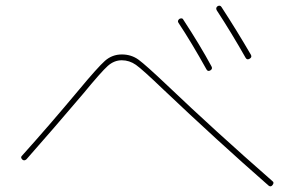

<svg xmlns="http://www.w3.org/2000/svg" viewBox="-20 -762 1040 676"><path d="M707 -517.6Q654.3 -612.3 608.4 -681.6Q603.5 -688.5 611.3 -695.3Q614.3 -697.3 618.7 -697.3Q623 -697.3 625 -693.4Q684.6 -602.5 724.6 -528.3Q729.5 -519.5 720.7 -514.2Q711.9 -508.8 707 -517.6ZM844.7 -558.6Q794.9 -646.5 743.2 -725.6Q738.3 -734.4 746.1 -740.2Q754.9 -745.1 759.8 -737.3Q814.5 -653.3 863.3 -569.3Q868.2 -560.5 858.9 -555.2Q849.6 -549.8 844.7 -558.6ZM73.2 -201.2Q65.4 -194.3 58.6 -200.2Q50.8 -208 57.6 -213.9Q152.3 -319.3 256.8 -444.3Q324.2 -525.4 349.6 -547.9Q375 -570.3 409.2 -570.3Q442.4 -570.3 467.8 -551.8Q493.2 -533.2 568.4 -461.9Q735.4 -302.7 939.5 -124Q946.3 -119.1 939.5 -110.4Q933.6 -102.5 925.8 -108.4Q745.1 -266.6 553.7 -448.2Q481.4 -517.6 458.5 -533.7Q435.5 -549.8 408.7 -549.8Q381.8 -549.8 359.4 -529.8Q336.9 -509.8 272.5 -431.6Q168 -308.6 73.2 -201.2Z"/></svg>

Font: Rounded Mgen+ 1m thin
Style: Regular
Weight: 100
Designer: [Source Han Sans]
Ryoko NISHIZUKA  (kana & ideographs); Paul D. Hunt (Latin, Greek & Cyrillic); Wenlong ZHANG  (bopomofo
Version: Version 1.059.20150602